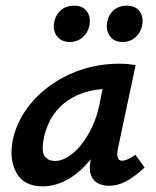

<svg xmlns="http://www.w3.org/2000/svg" viewBox="-20 -652 554 681"><path d="M132 9Q65 9 38.5 -38.5Q12 -86 25 -154Q36 -208 68.5 -257Q101 -306 151.5 -344Q202 -382 266 -404Q330 -426 404 -426Q424 -426 437 -424.5Q450 -423 461 -421L398 -124Q390 -82 413 -82Q422 -82 434 -87.5Q446 -93 460 -103L493 -58Q456 -24 426.5 -8.5Q397 7 367 7Q343 7 325.5 -3Q308 -13 301.5 -34.5Q295 -56 303 -92L336 -243L390 -277Q375 -211 347.5 -158Q320 -105 285 -67.5Q250 -30 210.5 -10.5Q171 9 132 9ZM175 -81Q199 -81 223.5 -97Q248 -113 269.5 -140.5Q291 -168 307.5 -203.5Q324 -239 332 -278L352 -377L407 -334Q398 -336 389 -336.5Q380 -337 371 -337Q319 -337 278 -323.5Q237 -310 207.5 -286Q178 -262 159.5 -228.5Q141 -195 134 -154Q127 -111 140 -96Q153 -81 175 -81ZM228 -503Q197 -503 181.5 -524.5Q166 -546 173 -577Q179 -602 197.5 -617Q216 -632 243 -632Q273 -632 288 -612Q303 -592 297 -561Q292 -536 273 -519.5Q254 -503 228 -503ZM415 -503Q384 -503 369 -525Q354 -547 361 -577Q366 -602 384.5 -617Q403 -632 430 -632Q460 -632 475 -612Q490 -592 484 -561Q479 -536 460 -519.5Q441 -503 415 -503Z"/></svg>

Font: Ysabeau
Style: Bold Italic
Weight: 700
Italic angle: -12°
Designer: Christian Thalmann (Catharsis Fonts)
Version: Version 2.002